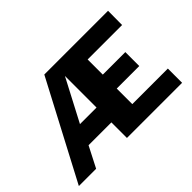

<svg xmlns="http://www.w3.org/2000/svg" viewBox="-123 -1033 1344 1344"><g transform="rotate(-45 548.5 -361.5)"><path d="M1040 -141H688V-295H911V-433H688V-583H1029L1030 -723H399L18 0H189L268 -154H494V0H1040ZM494 -301H330L494 -614Z"/></g></svg>

Font: United Sans ExtraBold
Style: Regular
Weight: 800
Designer: Pablo Impallari, Rodrigo Fuenzalida (Modified by Dan O. Williams)
Version: Version 1.000;PS 001.000;hotconv 1.0.88;makeotf.lib2.5.64775